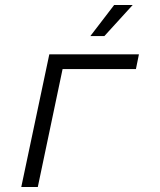

<svg xmlns="http://www.w3.org/2000/svg" viewBox="-20 -747 640 767"><path d="M65 0 177 -530H535L523 -471H230L131 0ZM341 -603 436 -727H510L397 -603Z"/></svg>

Font: Geist Mono Light
Style: Italic
Weight: 300
Italic angle: -12°
Monospace: yes
Designer: Basement.studio, Andrés Briganti, Mateo Zaragoza
Foundry: Basement.studio, Vercel, Andrés Briganti, Guido Ferreyra, Mateo Zaragoza
Version: Version 1.500; ttfautohint (v1.8.4.7-5d5b)